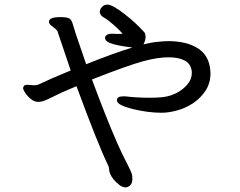

<svg xmlns="http://www.w3.org/2000/svg" viewBox="-20 -767 1040 831"><path d="M98 -400 127 -398Q139 -398 146 -401Q205 -429 286 -462Q242 -593 229 -631Q229 -633 224 -638Q221 -642 216 -645Q212 -648 202 -656Q192 -664 192 -672.5Q192 -681 200 -686Q212 -693 241.5 -693Q271 -693 281 -686.5Q291 -680 297 -656Q308 -619 323 -576.5Q338 -534 353 -489Q472 -537 552 -561Q551 -561 549 -562Q488 -569 458 -580Q435 -589 435 -602V-606V-607Q441 -621 463 -621H471L489 -620Q500 -620 511 -621Q497 -637 473.5 -658Q450 -679 433 -689Q412 -700 412 -715Q412 -730 426 -741Q433 -747 445 -747Q457 -747 477.5 -735Q498 -723 522 -704Q568 -668 605 -627Q610 -620 610 -606.5Q610 -593 602 -577Q602 -576 601 -575Q638 -584 663 -586Q689 -589 708 -589Q787 -589 835.5 -558.5Q884 -528 890 -465L891 -451Q891 -408 870.5 -376Q850 -344 818 -322Q786 -300 748.5 -289.5Q711 -279 679 -279Q621 -279 555 -295Q526 -302 506 -311.5Q486 -321 486 -333Q486 -350 513 -350H521H522Q573 -344 627 -344Q680 -344 704 -350Q747 -360 778.5 -388.5Q810 -417 810 -450V-458Q806 -491 779.5 -505Q753 -519 710 -519Q662 -519 600 -502Q536 -485 378 -423Q438 -261 486 -151Q508 -101 532 -55Q547 -26 550 -16Q553 -6 553 8Q553 32 535 41Q529 44 524 44Q510 44 496 33Q482 22 471 9Q452 -16 452 -36Q452 -43 448 -51Q403 -144 311 -394L246 -366Q220 -354 188 -338Q164 -326 146 -326Q128 -326 113 -339Q92 -356 82 -378Q78 -386 82 -392Q84 -400 98 -400Z"/></svg>

Font: Moon Stars Kai HW
Style: Bold
Weight: 700
Designer: GuiWonder
Version: Version 1.101